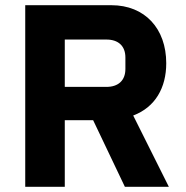

<svg xmlns="http://www.w3.org/2000/svg" viewBox="-20 -718 714 738"><path d="M229 -256H338L460 0H629L492 -274C577 -306 619 -381 619 -475C619 -608 537 -698 408 -698H77V0H229ZM229 -384V-566H389C434 -566 462 -542 462 -497V-453C462 -408 434 -384 389 -384Z"/></svg>

Font: LVC Sans
Style: Bold
Weight: 700
Designer: Mike Abbink, Paul van der Laan, Pieter van Rosmalen
Foundry: Bold Monday
Version: Version 3.0